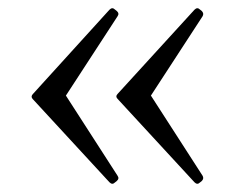

<svg xmlns="http://www.w3.org/2000/svg" viewBox="-20 -473 584 472"><path d="M458 -25Q465 -18 471 -24L476 -28Q482 -34 478 -41L351 -238L478 -433Q482 -440 476 -446L471 -450Q465 -456 458 -449L269 -242Q263 -236 269 -230ZM249 -25Q256 -18 262 -24L267 -28Q274 -34 269 -41L142 -238L269 -433Q274 -440 267 -446L262 -450Q256 -456 249 -449L61 -242Q55 -236 60 -230Z"/></svg>

Font: Hahmlet Light
Style: Regular
Weight: 300
Designer: Minjoo Ham & Mark Frömberg
Foundry: hypertype
Version: Version 1.002